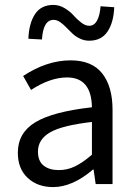

<svg xmlns="http://www.w3.org/2000/svg" viewBox="-20 -741 545 773"><path d="M193.8 12.2Q131.3 12.2 91.6 -24.7Q51.8 -61.5 51.8 -126Q51.8 -206.1 122.3 -248.8Q192.9 -291.5 350.1 -309.1Q348.1 -429.2 250 -429.2Q182.1 -429.2 105 -378.9L73.2 -435.1Q168.5 -498 264.2 -498Q350.1 -498 391.6 -445.3Q433.1 -392.6 433.1 -298.8V0H365.2L356.9 -58.1H354Q271.5 12.2 193.8 12.2ZM216.8 -56.2Q251 -56.2 282.2 -71.3Q313.5 -86.4 350.1 -118.2V-250Q230.5 -236.3 181.6 -208Q132.8 -179.7 132.8 -130.9Q132.8 -92.3 155.8 -74.2Q178.7 -56.2 216.8 -56.2ZM338.9 -577.1Q319.3 -577.1 301.5 -585.7Q283.7 -594.2 270.8 -606.7Q257.8 -619.1 245.8 -631.6Q233.9 -644 221.2 -652.6Q208.5 -661.1 195.8 -661.1Q153.8 -661.1 148.9 -582L94.2 -585Q96.7 -647.5 121.1 -684.3Q145.5 -721.2 194.8 -721.2Q218.8 -721.2 240.5 -708Q262.2 -694.8 275.9 -679.2Q289.6 -663.6 306.6 -650.4Q323.7 -637.2 338.9 -637.2Q359.4 -637.2 370.8 -658.4Q382.3 -679.7 384.8 -715.8L439.9 -711.9Q437.5 -650.4 412.8 -613.8Q388.2 -577.1 338.9 -577.1Z"/></svg>

Font: Source Sans Pro
Style: Regular
Weight: 400
Designer: Paul D. Hunt
Foundry: Adobe Systems Incorporated
Version: Version 3.006;hotconv 1.0.111;makeotfexe 2.5.65597